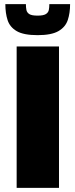

<svg xmlns="http://www.w3.org/2000/svg" viewBox="-20 -914 367 934"><path d="M61 0V-688H267V0ZM163 -743Q95 -743 61.5 -762.5Q28 -782 17 -816Q6 -850 6 -894H106Q106 -878 108.5 -865.5Q111 -853 122.5 -845.5Q134 -838 163 -838Q191 -838 203 -845.5Q215 -853 217.5 -865.5Q220 -878 220 -894H321Q321 -850 309.5 -816Q298 -782 264 -762.5Q230 -743 163 -743Z"/></svg>

Font: Saira ExtraBold
Style: Regular
Weight: 800
Designer: Hector Gatti with collaboration of the Omnibus-Type team
Foundry: Omnibus-Type
Version: Version 1.100; ttfautohint (v1.8.3)